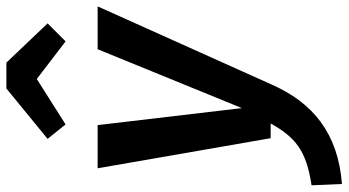

<svg xmlns="http://www.w3.org/2000/svg" viewBox="-272 -588 1066 587"><g transform="rotate(-90 260.5 -295.0)"><path d="M173 -627 312 -715 427 -627 482 -682 362 -808H283L129 -682ZM534 -529H403L223 -88L171 -529H39L131 0H176C134 75 94 109 -13 125L-9 218C147 206 240 128 295 3Z"/></g></svg>

Font: Fira Sans Medium
Style: Italic
Weight: 500
Italic angle: -8°
Designer: bBox Type GmbH & Carrois Corporate GbR & Edenspiekermann AG
Foundry: bBox Type GmbH & Carrois Corporate GbR & Edenspiekermann AG
Version: Version 4.301;PS 004.301;hotconv 1.0.88;makeotf.lib2.5.64775